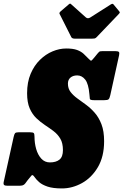

<svg xmlns="http://www.w3.org/2000/svg" viewBox="-67 -1037 692 1077"><path d="M314 -568Q314 -540.5 328.8 -521.2Q343.5 -502 366.5 -485.2Q389.5 -468.5 415.5 -449.5Q441.5 -430.5 464.5 -404.2Q487.5 -378 502.2 -339.8Q517 -301.5 517 -245Q517 -158.5 482 -99.2Q447 -40 392.8 -10Q338.5 20 280.5 20Q230.5 20 200 9.8Q169.5 -0.5 152.8 -15.2Q136 -30 127 -43.5Q116 -60 109.8 -52.5Q103.5 -45 87.5 -25.5L75 -8.5Q68.5 0 60.5 2.5Q52.5 5 38.5 5H-24Q-38.5 5 -43.8 0.8Q-49 -3.5 -46 -17.5L9.5 -268.5Q13 -284.5 17.5 -289.8Q22 -295 37.5 -295H100.5Q118 -295 122.2 -290.5Q126.5 -286 126.5 -270.5Q126.5 -234 136 -201Q145.5 -168 164.8 -147Q184 -126 213 -126Q247.5 -126 266.8 -141.8Q286 -157.5 286 -195Q286 -234 271.5 -258.8Q257 -283.5 234 -301Q211 -318.5 185.5 -335.2Q160 -352 137 -374Q114 -396 99.5 -429.2Q85 -462.5 85 -514Q85 -576 104.8 -622.8Q124.5 -669.5 157 -701.2Q189.5 -733 228 -749Q266.5 -765 304.5 -765Q342.5 -765 365 -756.8Q387.5 -748.5 402 -735.2Q416.5 -722 430 -707.5Q441.5 -695.5 444.8 -696.5Q448 -697.5 462.5 -715L480 -736.5Q486 -743.5 489.5 -746.8Q493 -750 505.5 -750H582.5Q595.5 -750 599.8 -745.5Q604 -741 601 -727L551.5 -502.5Q547.5 -484.5 541.8 -479.8Q536 -475 517 -475H462.5Q438 -475 437 -482.2Q436 -489.5 434.5 -508.5Q429.5 -567 411 -590.5Q392.5 -614 366 -614Q343 -614 328.5 -602Q314 -590 314 -568ZM333 -828.5 267 -959.5Q264 -966 274.5 -974.5L317.5 -1011.5Q324 -1017 326.2 -1016.8Q328.5 -1016.5 333.5 -1012L414.5 -939.5Q425.5 -930 439.5 -939L555 -1012.5Q562 -1016.5 565.2 -1015.5Q568.5 -1014.5 572 -1009.5L601 -974.5Q605.5 -969 605 -966.5Q604.5 -964 598.5 -957.5L475 -828.5Q469.5 -822.5 463.5 -821.2Q457.5 -820 446.5 -820H354Q337.5 -820 333 -828.5Z"/></svg>

Font: Besley* Condensed Fatface
Style: Italic
Weight: 900
Width: 3
Italic angle: -13°
Designer: Owen Earl
Foundry: indestructible type*
Version: Version 3.000; ttfautohint (v1.8.3)